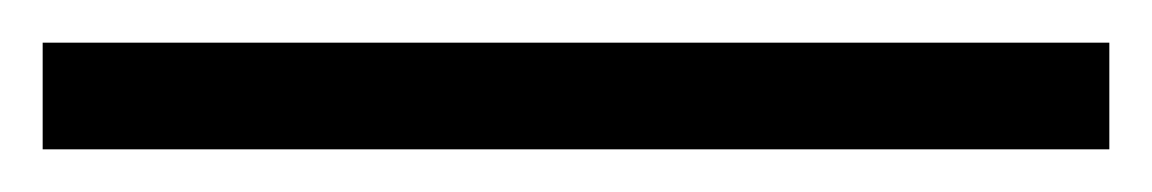

<svg xmlns="http://www.w3.org/2000/svg" viewBox="-20 55 540 90"><path d="M0 75H500V125H0Z"/></svg>

Font: Lingua Franca
Style: Bold Italic
Weight: 700
Italic angle: -13°
Version: Version 1.19